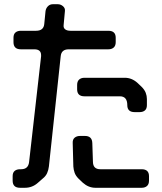

<svg xmlns="http://www.w3.org/2000/svg" viewBox="-20 -787 768 911"><path d="M381 -330H549Q584 -330 584 -288Q584 -255 619 -255H642Q658 -255 667.5 -263Q677 -271 677 -288V-317Q677 -332 671.5 -346.5Q666 -361 652 -375L632 -394Q605 -418 572 -418H381Q365 -418 355.5 -409.5Q346 -401 346 -384V-363Q346 -330 381 -330ZM353 61 373 80Q400 104 433 104H652Q668 104 677.5 95.5Q687 87 687 70V49Q687 16 652 16H456Q422 16 421 -18L418 -108Q417 -142 383 -142H360Q344 -142 334 -133.5Q324 -125 325 -108L328 3Q329 18 334 32.5Q339 47 353 61ZM175 -520 118 -18Q114 16 80 16H75Q59 16 49.5 24Q40 32 40 49V70Q40 104 75 104H98Q133 104 159 81L183 60Q197 49 203.5 34.5Q210 20 212 3L268 -520Q271 -553 306 -553H494Q510 -553 519.5 -561.5Q529 -570 529 -587V-608Q529 -641 494 -641H314Q298 -641 289 -648Q280 -655 282 -669L288 -734Q290 -748 279 -757.5Q268 -767 254 -767H231Q217 -767 207.5 -757.5Q198 -748 196 -734L190 -673Q187 -641 151 -641H79Q63 -641 53.5 -633Q44 -625 44 -608V-587Q44 -553 79 -553H143Q175 -553 175 -525Z"/></svg>

Font: WDXL Lubrifont JP N
Style: Regular
Weight: 400
Designer: [WDXL Lubrifont] Copyright 2020-2022 (c) NightFurySL2001, Skr-ZERO; [ZCOOL QingKe HuangYou] Copyright 2018-2022 (c) The 
Version: Version 2.001;hotconv 1.1.1;makeotfexe 2.6.0